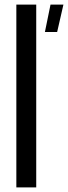

<svg xmlns="http://www.w3.org/2000/svg" viewBox="-20 -820 298 840"><path d="M51.5 0V-800H138.5V0ZM176.5 -680 201 -800H257.5L230 -680Z"/></svg>

Font: Big Shoulders Stencil Display SemiBold
Style: Regular
Weight: 600
Designer: Patric King
Foundry: XO Type Co
Version: Version 1.000